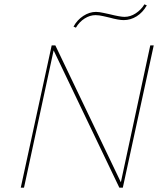

<svg xmlns="http://www.w3.org/2000/svg" viewBox="-20 -868 753 888"><path d="M691 -658 548 0H532L228 -635L91 0H76L219 -658H236L539 -25L675 -658ZM320 -745Q337 -776 365.5 -794.5Q394 -813 424 -813Q439 -813 460.5 -808Q482 -803 488 -802Q536 -790 556 -790Q583 -790 608 -806.5Q633 -823 648 -848L659 -843Q640 -810 612 -792.5Q584 -775 552 -775Q529 -775 485 -787Q480 -788 459 -793Q438 -798 422 -798Q396 -798 371.5 -782.5Q347 -767 331 -740Z"/></svg>

Font: Ysabeau Thin
Style: Italic
Weight: 200
Italic angle: -12°
Designer: Christian Thalmann (Catharsis Fonts)
Version: Version 0.003